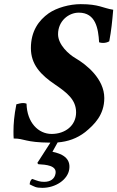

<svg xmlns="http://www.w3.org/2000/svg" viewBox="-20 -678 566 926"><path d="M526 -631C475 -639 458 -658 369 -658C316 -658 254 -641 215 -614C167 -580 129 -528 129 -446C129 -367 176 -317 246 -270C303 -231 347 -197 347 -136C347 -72 294 -32 229 -32C165 -32 110 -87 108 -178C103 -180 98 -181 92 -181C81 -181 70 -178 59 -175C48 -121 45 -78 45 -45C45 -32 45 -20 46 -10C100 -10 99 9 223 10L160 108L165 114C201 116 254 120 248 158C244 185 223 199 193 199C173 199 162 195 136 185C127 189 124 201 123 211C146 222 152 228 184 228C249 228 307 188 314 138C322 83 277 63 233 54L258 9C307 5 351 -10 391 -41C435 -77 483 -124 483 -205C483 -297 398 -366 343 -398C312 -416 260 -462 260 -513C260 -577 311 -617 360 -617C442 -617 454 -540 458 -474C463 -472 470 -471 477 -471C488 -471 500 -474 507 -479C517 -532 521 -573 526 -631Z"/></svg>

Font: Libertinus Serif
Style: Bold Italic
Weight: 700
Italic angle: -12°
Designer: Philipp H. Poll, Khaled Hosny
Foundry: Caleb Maclennan
Version: Version 7.050;RELEASE